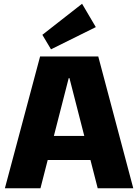

<svg xmlns="http://www.w3.org/2000/svg" viewBox="-20 -1000 734 1020"><path d="M193 -700H502L688 0H499L349 -585H345L195 0H6ZM197 -278H497V-150H197ZM489 -856 251 -738 205 -815 416 -980Z"/></svg>

Font: Pathway Extreme SemiCondensed ExtraBold
Style: Regular
Weight: 800
Width: 4
Version: Version 1.001;gftools[0.9.26]